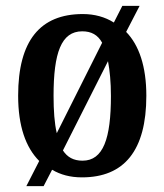

<svg xmlns="http://www.w3.org/2000/svg" viewBox="-20 -596 562 656"><path d="M114 -46 70 40H129L158 -16C187 1 220 10 260 10C404 10 480 -81 480 -269C480 -369 455 -442 411 -487L457 -576H398L369 -519C339 -538 303 -548 263 -548C117 -548 42 -457 42 -269C42 -165 68 -92 114 -46ZM329 -450 174 -141C166 -175 163 -218 163 -269C163 -415 189 -489 261 -489C292 -489 314 -477 329 -450ZM262 -47C231 -47 210 -59 195 -82L349 -387C355 -355 359 -316 359 -268C359 -123 333 -47 262 -47Z"/></svg>

Font: Noto Serif Georgian Condensed SemiBold
Style: Regular
Weight: 600
Width: 3
Designer: Monotype Design Team, Akaki Razmadze
Foundry: Google LLC
Version: Version 2.003